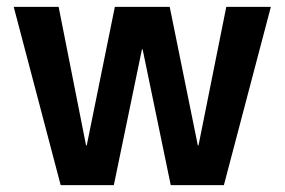

<svg xmlns="http://www.w3.org/2000/svg" viewBox="-20 -540 830 560"><path d="M157 0 20 -520H151L231 -116H233L315 -520H475L557 -116H559L640 -520H770L633 0H478L396 -396H394L312 0Z"/></svg>

Font: M PLUS 1 Thin SemiBold
Style: Regular
Weight: 600
Version: Version 1.001